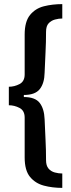

<svg xmlns="http://www.w3.org/2000/svg" viewBox="-20 -755 344 934"><path d="M283 159Q235 159 193.5 148Q152 137 126 105.5Q100 74 100 11V-183Q100 -217 75 -230Q50 -243 23 -243V-333Q50 -333 75 -346Q100 -359 100 -393V-587Q100 -650 126 -682Q152 -714 193.5 -724.5Q235 -735 283 -735V-665Q266 -665 247.5 -660Q229 -655 216.5 -641.5Q204 -628 204 -600Q204 -550 201.5 -501Q199 -452 197 -401Q196 -350 173.5 -321.5Q151 -293 96 -293V-283Q151 -283 173 -254.5Q195 -226 197 -175Q199 -124 201.5 -75Q204 -26 204 24Q204 51 216 65Q228 79 246.5 84Q265 89 283 89Z"/></svg>

Font: Archivo Narrow SemiBold
Style: Regular
Weight: 600
Designer: Hector Gatti
Foundry: Omnibus-Type
Version: Version 3.002